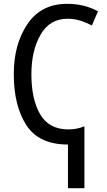

<svg xmlns="http://www.w3.org/2000/svg" viewBox="-20 -745 559 1003"><path d="M52 -358Q52 -193 117.5 -91.5Q183 10 335 10V238H421V-85Q381 -69 337 -69Q236 -69 190 -147.5Q144 -226 144 -357Q144 -481 192 -564Q240 -647 332 -647Q370 -647 402 -636.5Q434 -626 460 -612L492 -686Q420 -725 331 -725Q195 -725 123.5 -619.5Q52 -514 52 -358Z"/></svg>

Font: Noto Sans Display SemiCondensed
Style: Regular
Weight: 400
Width: 4
Designer: Monotype Design team
Foundry: Monotype Imaging Inc.
Version: 1.000